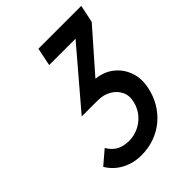

<svg xmlns="http://www.w3.org/2000/svg" viewBox="-205 -805 922 922"><g transform="rotate(-45 256.0 -344.0)"><path d="M316 -404 313 -405 493 -610 512 -700H221L202 -608H381L138 -323H248Q285 -323 314.5 -306.5Q344 -290 358.5 -261Q373 -232 363 -193Q354 -158 332 -132.5Q310 -107 280 -93Q250 -79 216 -79Q180 -79 154 -92.5Q128 -106 109 -138L40 -79Q65 -36 110 -12Q155 12 208 12Q258 12 300 -3.5Q342 -19 374.5 -46.5Q407 -74 429 -111.5Q451 -149 460 -193Q472 -247 456.5 -292.5Q441 -338 404.5 -368Q368 -398 316 -404Z"/></g></svg>

Font: Advent Pro SemiBold
Style: Italic
Weight: 600
Italic angle: -12°
Version: Version 3.000